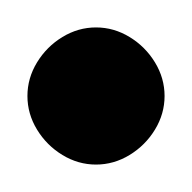

<svg xmlns="http://www.w3.org/2000/svg" viewBox="-20 -1080 140 140"><path d="M0 -1010Q0 -997 7 -985.5Q14 -974 25.5 -967Q37 -960 50 -960Q63 -960 74.5 -967Q86 -974 93 -985.5Q100 -997 100 -1010Q100 -1023 93 -1034.5Q86 -1046 74.5 -1053Q63 -1060 50 -1060Q37 -1060 25.5 -1053Q14 -1046 7 -1034.5Q0 -1023 0 -1010Z"/></svg>

Font: Linefont
Style: Regular
Weight: 400
Monospace: yes
Version: Version 3.002;gftools[0.9.33]